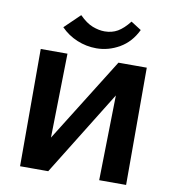

<svg xmlns="http://www.w3.org/2000/svg" viewBox="-95 -977 962 1061"><g transform="rotate(10 386.0 -447.0)"><path d="M155 0V-66L525 -658H611V-588L247 0ZM89 0V-658H239L226 0ZM533 0 546 -658H684V0ZM390 -715Q334 -715 282 -736.5Q230 -758 191 -798L277 -881Q316 -842 351.5 -828.5Q387 -815 419 -815Q460 -815 492 -833.5Q524 -852 557 -894L615 -857Q581 -786 519.5 -750.5Q458 -715 390 -715Z"/></g></svg>

Font: Ysabeau SC ExtraBold
Style: Regular
Weight: 800
Designer: Christian Thalmann (Catharsis Fonts)
Version: Version 2.001;gftools[0.9.30]; featfreeze: smcp